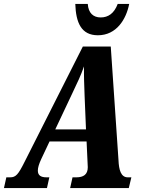

<svg xmlns="http://www.w3.org/2000/svg" viewBox="-56 -949 711 969"><path d="M438 -771C532 -771 581 -852 596 -929H538C520 -881 490 -861 452 -861C415 -861 390 -883 387 -929H324C327 -835 354 -771 438 -771ZM193 -54H179C150 -54 135 -64 135 -88C135 -102 140 -120 152 -146L194 -235H381L386 -127C386 -120 387 -112 387 -105C387 -68 365 -54 329 -54H310L298 0H594L607 -54H589C554 -54 544 -92 542 -141L503 -714H362L68 -132C36 -68 24 -54 -5 -54H-24L-36 0H181ZM307 -474C337 -537 351 -566 368 -614C367 -566 369 -524 371 -465L378 -296H223Z"/></svg>

Font: Noto Serif Condensed Extra
Style: Italic
Weight: 800
Width: 3
Italic angle: -12°
Designer: Monotype Design Team
Foundry: Monotype Imaging Inc.
Version: Version 1.901